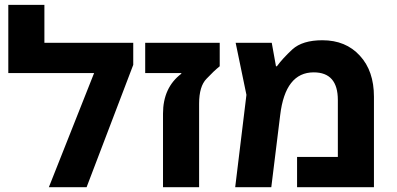

<svg xmlns="http://www.w3.org/2000/svg" viewBox="-20 -780 1653 800"><path d="M165 -601.6Q257.8 -601.6 535.2 -601.6Q535.2 -579.1 535.2 -509.8Q486.3 -382.8 340.8 0Q301.8 0 183.6 0Q231.4 -119.1 372.1 -475.6Q283.2 -475.6 14.6 -475.6Q14.6 -524.4 14.6 -671.9Q14.6 -693.4 14.6 -759.8Q52.7 -759.8 165 -759.8Q165 -720.7 165 -601.6Z M659.2 0Q659.2 -77.1 659.2 -306.6Q659.2 -415 735.4 -472.7Q735.4 -473.6 735.4 -475.6Q698.2 -475.6 585 -475.6Q585 -488.3 585 -523.4Q585 -543 585 -601.6Q663.1 -601.6 895.5 -601.6Q895.5 -577.1 895.5 -503.9Q871.1 -484.4 840.8 -452.1Q809.6 -420.9 809.6 -347.7Q809.6 -232.4 809.6 0Q771.5 0 659.2 0Z M1323.2 -612.3Q1420.9 -612.3 1479.5 -547.9Q1538.1 -484.4 1538.1 -377Q1538.1 -251 1538.1 0Q1458 0 1217.8 0Q1217.8 -31.2 1217.8 -126Q1260.7 -126 1387.7 -126Q1387.7 -185.5 1387.7 -363.3Q1387.7 -478.5 1287.1 -478.5Q1168.9 -478.5 1147.5 -300.8Q1134.8 -200.2 1110.4 0Q1072.3 0 960 0Q971.7 -96.7 1006.8 -384.8Q996.1 -439.5 961.9 -601.6Q1000 -601.6 1112.3 -601.6Q1116.2 -577.1 1129.9 -503.9Q1130.9 -503.9 1133.8 -503.9Q1157.2 -536.1 1198.2 -574.2Q1240.2 -612.3 1323.2 -612.3Z"/></svg>

Font: Noto Sans Hebrew DECATHLON 
Style: Bold
Weight: 400
Designer: Monotype Design Team
Version: Version 2.000;GOOG;noto-fonts:20170220:a8a215d2e889